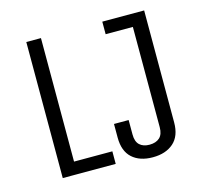

<svg xmlns="http://www.w3.org/2000/svg" viewBox="-98 -761 948 886"><g transform="rotate(-15 376.5 -317.5)"><path d="M100 -650H170V-60H353V0H100ZM663 -650V-115Q663 -50 626 -17.5Q589 15 527 15Q465 15 429 -17.5Q393 -50 393 -115V-180H463V-111Q463 -77 480 -61Q497 -45 527 -45Q558 -45 575.5 -61Q593 -77 593 -111V-590H463V-650Z"/></g></svg>

Font: Unica One
Style: Regular
Weight: 400
Designer: Eduardo Rodriguez Tunni
Foundry: Eduardo Rodriguez Tunni
Version: Version 2.000; ttfautohint (v1.8.4.7-5d5b);gftools[0.9.23]